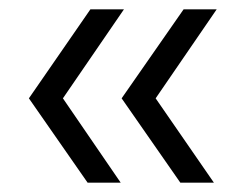

<svg xmlns="http://www.w3.org/2000/svg" viewBox="-20 -499 527 412"><path d="M367 -107 241 -288 374 -479H445L314 -288L439 -107ZM168 -107 42 -288 174 -479H246L115 -288L239 -107Z"/></svg>

Font: Alumni Sans Medium
Style: Regular
Weight: 500
Designer: Robert E. Leuschke
Foundry: Robert E. Leuschke
Version: Version 1.018